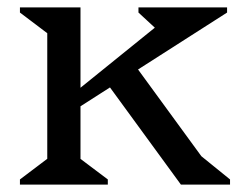

<svg xmlns="http://www.w3.org/2000/svg" viewBox="-20 -500 665 520"><path d="M470 0 251 -300 326 -350 545 -50H487V-108L603 -14V0ZM34 0V-14L124 -82L108 -54V-426L124 -398L34 -466V-480H198V-52L183 -81L272 -14V0ZM179 -200V-247L424 -445L430 -405H421L355 -466V-480H595V-466Z"/></svg>

Font: Platypi Light
Style: Regular
Weight: 300
Designer: David Sargent
Foundry: Bolt Cutter Type
Version: Version 1.200